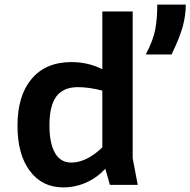

<svg xmlns="http://www.w3.org/2000/svg" viewBox="-20 -804 828 835"><path d="M458 0 438 -70Q402 -31 354.5 -10Q307 11 255 11Q163 11 109.5 -61Q56 -133 56 -257Q56 -388 117.5 -461Q179 -534 291 -534Q363 -534 425 -503V-754H557V-116L579 0ZM290 -97Q356 -97 425 -163V-410Q367 -425 319 -425Q255 -425 225 -384.5Q195 -344 195 -259Q195 -181 219 -139Q243 -97 290 -97ZM788 -784Q788 -738 775 -689.5Q762 -641 726 -567H614Q647 -630 655.5 -677.5Q664 -725 664 -784Z"/></svg>

Font: AmikoBold
Style: Bold
Weight: 700
Designer: Pablo Impallari, Rodrigo Fuenzalida, Andres Torresi
Foundry: Impallari Type
Version: Version 1.000; ttfautohint (v1.3)